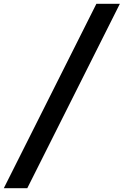

<svg xmlns="http://www.w3.org/2000/svg" viewBox="-24 -843 648 1006"><path d="M-4 143 481 -823H604L119 143Z"/></svg>

Font: Iosevka Slab Extended
Style: Bold Italic
Weight: 700
Width: 7
Italic angle: -9°
Monospace: yes
Designer: Belleve Invis
Foundry: Belleve Invis
Version: Version 11.1.0; ttfautohint (v1.8.3)